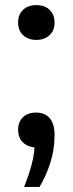

<svg xmlns="http://www.w3.org/2000/svg" viewBox="-20 -571 285 753"><path d="M74.5 162Q94 113 105 71Q116 29 116 -14L136.5 7H122.5Q90.5 7 70.8 -11.8Q51 -30.5 51 -61.5Q51 -93 70 -111.2Q89 -129.5 121 -129.5Q156 -129.5 175 -107.5Q194 -85.5 194 -40Q194 14.5 177.5 66.8Q161 119 135 162ZM122.5 -414.5Q90.5 -414.5 70.8 -432.8Q51 -451 51 -482.5Q51 -514 70.5 -532.5Q90 -551 122.5 -551Q155.5 -551 174.8 -532.2Q194 -513.5 194 -482.5Q194 -452 174.5 -433.2Q155 -414.5 122.5 -414.5Z"/></svg>

Font: Encode Sans SC Condensed Thin Medium
Style: Regular
Weight: 500
Version: Version 3.002